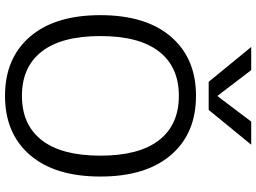

<svg xmlns="http://www.w3.org/2000/svg" viewBox="-146 -850 1007 754"><g transform="rotate(90 357.0 -473.5)"><path d="M124.5 -641.6Q209 -740.2 356.9 -740.2Q504.9 -740.2 589.4 -641.6Q673.8 -543 673.8 -364.7Q673.8 -186.5 589.4 -88.4Q504.9 9.8 356.9 9.8Q209 9.8 124.5 -88.4Q40 -186.5 40 -364.7Q40 -543 124.5 -641.6ZM358.4 -825.2 458 -957H548.8L412.1 -790H301.8L165 -957H255.9L356.4 -825.2ZM182.6 -134.8Q243.2 -56.6 356.9 -56.6Q470.7 -56.6 531.2 -134.8Q591.8 -212.9 591.8 -364.7Q591.8 -516.6 531.2 -594.7Q470.7 -672.9 356.9 -672.9Q243.2 -672.9 182.6 -594.7Q122.1 -516.6 122.1 -364.7Q122.1 -212.9 182.6 -134.8Z"/></g></svg>

Font: Mgen+ 1c regular
Style: Regular
Weight: 400
Designer: [Source Han Sans]
Ryoko NISHIZUKA  (kana & ideographs); Paul D. Hunt (Latin, Greek & Cyrillic); Wenlong ZHANG  (bopomofo
Version: Version 1.059.20150602